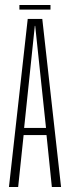

<svg xmlns="http://www.w3.org/2000/svg" viewBox="-20 -752 284 772"><path d="M16 0H53L75 -209H167L188.5 0H225.5L150 -676H91.5ZM77 -237.5 120 -648H121.5L165 -237.5ZM58 -713.5H183V-732H58Z"/></svg>

Font: Anybody ExtraCondensed ExtraLight
Style: Regular
Weight: 250
Width: 2
Version: Version 1.113;gftools[0.9.25]